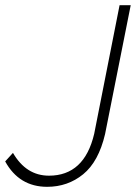

<svg xmlns="http://www.w3.org/2000/svg" viewBox="-51 -720 540 741"><path d="M131 1Q23 1 -31 -97L-1 -130Q50 -42 138 -42Q274.5 -42 312.5 -203.5L410.5 -700H453.5L354.5 -202.5Q329.5 -96 270 -47.5Q210.5 1 131 1Z"/></svg>

Font: Argentum Sans ExtraLight
Style: Italic
Weight: 200
Italic angle: -11°
Designer: Julieta Ulanovsky (font), Cristiano Sobral (main changes and remaster)
Foundry: Julieta Ulanovsky (font), Cristiano Sobral (main changes and remaster)
Version: Version 2.007;June 15, 2022;FontCreator 14.0.0.2814 64-bit; 